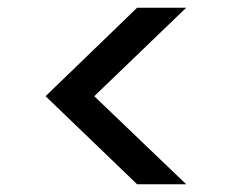

<svg xmlns="http://www.w3.org/2000/svg" viewBox="-20 -521 599 497"><path d="M462 -44H335L98 -272L335 -501H462L224 -272Z"/></svg>

Font: DM Sans 17pt Medium
Style: Regular
Weight: 500
Version: Version 4.004;gftools[0.9.30]